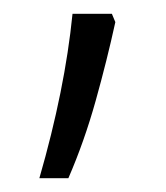

<svg xmlns="http://www.w3.org/2000/svg" viewBox="-20 -128 241 278"><path d="M147 -96Q135 -41 118.5 18Q102 77 79 130H37Q74 2 85 -108H142Z"/></svg>

Font: Noto Sans ExtraCondensed Light
Style: Regular
Weight: 300
Width: 2
Designer: Monotype Design Team
Foundry: Monotype Imaging Inc.
Version: Version 2.013; ttfautohint (v1.8.4.7-5d5b)